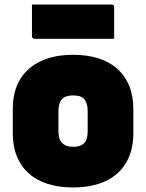

<svg xmlns="http://www.w3.org/2000/svg" viewBox="-20 -804 640 841"><path d="M300 -564Q362 -564 411 -548.5Q460 -533 494 -502.5Q528 -472 546 -428Q564 -384 564 -326V-220Q564 -145 532.5 -91.5Q501 -38 442 -10.5Q383 17 300 17Q238 17 189 1.5Q140 -14 106 -44.5Q72 -75 54 -119Q36 -163 36 -220V-326Q36 -403 67.5 -455.5Q99 -508 158.5 -536Q218 -564 300 -564ZM300 -386Q278 -386 264 -379Q250 -372 243 -356.5Q236 -341 236 -317V-229Q236 -211 240 -198Q244 -185 253 -177Q261 -169 272.5 -165Q284 -161 300 -161Q322 -161 336.5 -168Q351 -175 357.5 -190Q364 -205 364 -229V-317Q364 -336 360 -349Q356 -362 348 -371Q340 -379 328.5 -382.5Q317 -386 300 -386ZM120 -784H469Q474 -784 477 -781Q480 -778 480 -773Q480 -754 480 -729Q480 -704 480 -679Q480 -654 480 -634H131Q128 -634 125.5 -635.5Q123 -637 121.5 -639.5Q120 -642 120 -645Q120 -665 120 -690Q120 -715 120 -740Q120 -765 120 -784Z"/></svg>

Font: Recursive Monospace Black
Style: Regular
Weight: 900
Version: Version 1.047